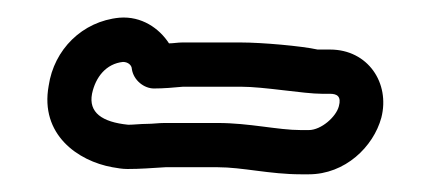

<svg xmlns="http://www.w3.org/2000/svg" viewBox="-20 -398 487 217"><path d="M171 -349C160 -366 140 -380 115 -378C73 -374 41 -342 35 -301C25 -246 68 -216 107 -209C113 -208 118 -207 124 -207C139 -207 150 -208 167 -209H226C254 -209 285 -201 320 -201H329C370 -201 402 -232 411 -265C421 -304 396 -342 353 -342H344H339C321 -346 276 -350 252 -350H186C181 -350 176 -349 171 -349ZM146 -258C139 -258 131 -257 125 -257C95 -260 80 -271 84 -292C88 -311 100 -326 119 -328C125 -328 129 -324 129 -320C131 -307 143 -298 154 -298C165 -298 176 -299 187 -300H252C279 -300 323 -292 344 -292H353C361 -292 366 -289 363 -278C360 -266 343 -251 329 -251H320C294 -251 262 -259 226 -259H166C159 -259 153 -258 146 -258Z"/></svg>

Font: Dictator
Style: Stencil
Weight: 500
Version: Version MIL.1277